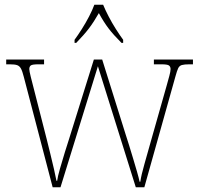

<svg xmlns="http://www.w3.org/2000/svg" viewBox="-20 -786 832 806"><path d="M80 -463Q74 -487 68 -498Q62 -509 52 -512.5Q42 -516 21 -516H6V-536H165V-516H141Q115 -516 109 -511Q103 -506 103 -496Q103 -488 109 -464Q115 -440 119 -425L176 -202Q182 -178 190.5 -143.5Q199 -109 206.5 -76.5Q214 -44 217 -27H220Q222 -44 231.5 -77Q241 -110 252 -146Q263 -182 271 -206L374 -536H409L507 -223Q513 -205 521.5 -177.5Q530 -150 539 -120Q548 -90 555.5 -64Q563 -38 566 -23H569Q573 -51 586.5 -98Q600 -145 617 -206L680 -428Q686 -450 691 -468Q696 -486 696 -496Q696 -506 689.5 -511Q683 -516 658 -516H626V-536H790V-516H775Q754 -516 743.5 -513Q733 -510 728 -499.5Q723 -489 717 -467L586 0H550L391 -508L234 0H201ZM293 -619Q307 -638 323.5 -664Q340 -690 354 -717Q368 -744 376 -766H413Q422 -744 436 -717Q450 -690 466.5 -664Q483 -638 497 -619V-606H490Q456 -640 435.5 -667Q415 -694 395 -731Q374 -694 353.5 -667Q333 -640 300 -606H293Z"/></svg>

Font: Noto Serif Lao SemiCondensed Thin
Style: Regular
Weight: 100
Width: 4
Designer: Monotype Design Team
Foundry: Monotype Imaging Inc.
Version: Version 2.003; ttfautohint (v1.8.4.7-5d5b)